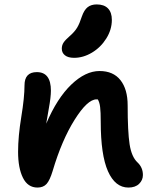

<svg xmlns="http://www.w3.org/2000/svg" viewBox="-20 -865 687 860"><path d="M312 -606Q285.2 -606 271 -617.2Q256.8 -628.4 256.8 -647Q256.8 -662.6 264.9 -674.6Q272.9 -686.5 292 -703.1Q314.5 -722.7 325.4 -741Q336.4 -759.3 346.2 -790Q356.9 -820.8 372.8 -833Q388.7 -845.2 413.1 -845.2Q446.3 -845.2 463.6 -827.4Q481 -809.6 481 -775.9Q481 -732.4 456.1 -692.6Q431.2 -652.8 392.1 -629.4Q353 -606 312 -606ZM555.2 -24.9Q496.1 -24.9 463.6 -97.9Q431.2 -170.9 431.2 -319.8Q431.2 -363.8 428.5 -385.5Q425.8 -407.2 418 -419.9H412.1Q371.6 -419.9 314.2 -328.6Q256.8 -237.3 215.8 -99.1Q203.1 -57.1 188.5 -41Q173.8 -24.9 147.9 -24.9Q104.5 -24.9 82.8 -68.6Q61 -112.3 61 -185.1Q61 -253.9 75.4 -341.6Q89.8 -429.2 89.8 -482.9Q89.8 -542 145 -542Q208 -542 208 -459Q208 -429.7 198.7 -379.2Q189.5 -328.6 187 -311Q235.8 -425.3 299.3 -486.1Q362.8 -546.9 425.8 -546.9Q487.3 -546.9 519.5 -506.1Q551.8 -465.3 551.8 -393.1Q551.8 -275.4 560.5 -218.8Q569.3 -162.1 596.2 -137.2Q620.1 -114.7 620.1 -81.1Q620.1 -58.1 603 -41.5Q585.9 -24.9 555.2 -24.9Z"/></svg>

Font: Shantell Sans Bouncy
Style: Regular
Weight: 600
Designer: Stephen Nixon, Anya Danilova, Shantell Martin
Foundry: Arrow Type
Version: Version 1.006;[9816181b4]